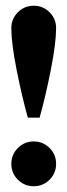

<svg xmlns="http://www.w3.org/2000/svg" viewBox="-20 -645 235 670"><path d="M42.4 -17.9Q19.5 -40.8 19.5 -73.2Q19.5 -105.7 42.4 -128.5Q65.2 -151.4 97.7 -151.4Q130.1 -151.4 153 -128.5Q175.8 -105.7 175.8 -73.2Q175.8 -40.8 153 -17.9Q130.1 4.9 97.7 4.9Q65.2 4.9 42.4 -17.9ZM175.8 -546.9Q175.8 -495.1 157.5 -402.2Q139.2 -309.3 118.2 -234.4H77.1Q56.2 -309.3 37.8 -402.2Q19.5 -495.1 19.5 -546.9Q19.5 -579.3 42.4 -602.2Q65.2 -625 97.7 -625Q130.1 -625 153 -602.2Q175.8 -579.3 175.8 -546.9Z"/></svg>

Font: Orelega One
Style: Regular
Weight: 400
Version: Version 1.1 ; ttfautohint (v1.8.3)